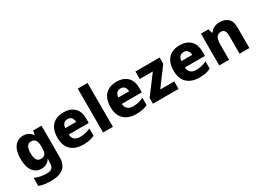

<svg xmlns="http://www.w3.org/2000/svg" viewBox="-15 -1700 3949 2880"><g transform="rotate(-30 1959.5 -260.0)"><path d="M249 -560Q303 -560 340.5 -538.5Q378 -517 404 -481H408L421 -550H566V1Q566 118 495.5 179Q425 240 282 240Q220 240 169.5 233Q119 226 72 208V69Q122 90 171 100.5Q220 111 281 111Q396 111 396 8V-2Q396 -17 397.5 -35Q399 -53 401 -71H396Q372 -33 335 -11.5Q298 10 246 10Q153 10 98.5 -64Q44 -138 44 -274Q44 -411 99.5 -485.5Q155 -560 249 -560ZM309 -425Q217 -425 217 -272Q217 -195 240 -159Q263 -123 311 -123Q363 -123 386 -153.5Q409 -184 409 -255V-275Q409 -351 386.5 -388Q364 -425 309 -425Z M947 -560Q1064 -560 1132 -496Q1200 -432 1200 -309V-231H854Q856 -177 888.5 -145.5Q921 -114 982 -114Q1034 -114 1077.5 -124Q1121 -134 1167 -156V-30Q1126 -9 1080.5 0.5Q1035 10 967 10Q884 10 819.5 -20Q755 -50 718.5 -112.5Q682 -175 682 -271Q682 -369 715 -433Q748 -497 808 -528.5Q868 -560 947 -560ZM951 -442Q912 -442 886.5 -417.5Q861 -393 857 -340H1044Q1043 -383 1020 -412.5Q997 -442 951 -442Z M1485 0H1315V-760H1485Z M1866 -560Q1983 -560 2051 -496Q2119 -432 2119 -309V-231H1773Q1775 -177 1807.5 -145.5Q1840 -114 1901 -114Q1953 -114 1996.5 -124Q2040 -134 2086 -156V-30Q2045 -9 1999.5 0.5Q1954 10 1886 10Q1803 10 1738.5 -20Q1674 -50 1637.5 -112.5Q1601 -175 1601 -271Q1601 -369 1634 -433Q1667 -497 1727 -528.5Q1787 -560 1866 -560ZM1870 -442Q1831 -442 1805.5 -417.5Q1780 -393 1776 -340H1963Q1962 -383 1939 -412.5Q1916 -442 1870 -442Z M2622 0H2178V-99L2419 -420H2192V-550H2612V-442L2380 -130H2622Z M2959 -560Q3076 -560 3144 -496Q3212 -432 3212 -309V-231H2866Q2868 -177 2900.5 -145.5Q2933 -114 2994 -114Q3046 -114 3089.5 -124Q3133 -134 3179 -156V-30Q3138 -9 3092.5 0.5Q3047 10 2979 10Q2896 10 2831.5 -20Q2767 -50 2730.5 -112.5Q2694 -175 2694 -271Q2694 -369 2727 -433Q2760 -497 2820 -528.5Q2880 -560 2959 -560ZM2963 -442Q2924 -442 2898.5 -417.5Q2873 -393 2869 -340H3056Q3055 -383 3032 -412.5Q3009 -442 2963 -442Z M3655 -560Q3742 -560 3795.5 -512Q3849 -464 3849 -358V0H3679V-311Q3679 -367 3660.5 -396Q3642 -425 3602 -425Q3540 -425 3518.5 -379.5Q3497 -334 3497 -250V0H3327V-550H3456L3479 -478H3487Q3513 -519 3556.5 -539.5Q3600 -560 3655 -560Z"/></g></svg>

Font: Noto Kufi Arabic ExtraBold
Style: Regular
Weight: 800
Designer: Monotype Design Team, David Williams, Khaled Hosny
Foundry: Google LLC
Version: Version 2.109; ttfautohint (v1.8.4.7-5d5b)